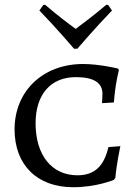

<svg xmlns="http://www.w3.org/2000/svg" viewBox="-20 -775 573 804"><path d="M290 -571H304C304 -571 380 -660 449 -731L433 -754L425 -755C375 -712 325 -675 297 -654C268 -675 220 -711 169 -755L161 -754L145 -731C214 -660 290 -571 290 -571ZM286 9C385 9 457 -22 457 -22L463 -30C468 -89 484 -163 484 -163L434 -159C415 -77 374 -41 304 -41C197 -41 129 -125 129 -259C129 -380 193 -452 297 -452C372 -452 409 -429 409 -382C409 -363 407 -343 407 -343L457 -346C462 -422 478 -482 478 -482L474 -488C474 -488 396 -507 328 -507C160 -507 41 -394 41 -233C41 -84 136 9 286 9Z"/></svg>

Font: Alegreya SC
Style: Regular
Weight: 400
Designer: Juan Pablo del Peral
Foundry: Huerta Tipografica
Version: Version 2.007;PS 002.007;hotconv 1.0.88;makeotf.lib2.5.64775